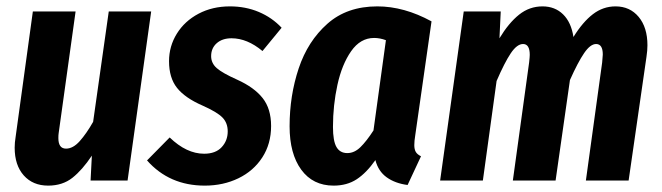

<svg xmlns="http://www.w3.org/2000/svg" viewBox="-20 -566 2075 602"><path d="M26 -103Q26 -119 29 -137L83 -530H217L164 -149Q163 -143 163 -133Q163 -100 187 -100Q209 -100 230 -123.5Q251 -147 272 -184L321 -530H454L380 0H264L268 -78Q238 -33 207 -8.5Q176 16 131 16Q83 16 54.5 -16Q26 -48 26 -103Z M863 -479 803 -406Q755 -446 706 -446Q677 -446 659.5 -430.5Q642 -415 642 -390Q642 -368 659.5 -352.5Q677 -337 724 -316Q777 -292 803.5 -258.5Q830 -225 830 -171Q830 -115 802.5 -72.5Q775 -30 727.5 -7Q680 16 622 16Q511 16 441 -63L512 -135Q565 -84 620 -84Q656 -84 675 -104.5Q694 -125 694 -154Q694 -181 677 -198Q660 -215 615 -235Q560 -259 535 -290.5Q510 -322 510 -374Q510 -421 534.5 -460.5Q559 -500 602.5 -523Q646 -546 701 -546Q750 -546 791.5 -528.5Q833 -511 863 -479Z M1333 -499 1282 -142Q1279 -124 1279 -111Q1279 -98 1283.5 -90Q1288 -82 1300 -76L1258 14Q1219 9 1192.5 -10Q1166 -29 1157 -64Q1129 -24 1098.5 -4Q1068 16 1026 16Q961 16 924.5 -34Q888 -84 888 -170Q888 -266 916.5 -351.5Q945 -437 1006.5 -491.5Q1068 -546 1163 -546Q1247 -546 1333 -499ZM1024 -168Q1024 -124 1035 -105Q1046 -86 1069 -86Q1091 -86 1110 -104.5Q1129 -123 1151 -157L1190 -440Q1171 -447 1153 -447Q1110 -447 1081 -405.5Q1052 -364 1038 -300Q1024 -236 1024 -168Z M2010 -424Q2010 -408 2007 -388L1951 0H1817L1868 -370Q1870 -390 1870 -395Q1870 -428 1849 -428Q1831 -428 1811.5 -399.5Q1792 -371 1767 -315L1722 0H1588L1639 -370Q1641 -388 1641 -394Q1641 -428 1620 -428Q1601 -428 1581.5 -399Q1562 -370 1537 -312L1494 0H1360L1434 -530H1550L1546 -446Q1575 -494 1607.5 -520Q1640 -546 1681 -546Q1720 -546 1745.5 -521Q1771 -496 1778 -450Q1807 -497 1839 -521.5Q1871 -546 1910 -546Q1955 -546 1982.5 -513Q2010 -480 2010 -424Z"/></svg>

Font: Fira Sans Extra Condensed SemiBold
Style: Italic
Weight: 600
Width: 3
Italic angle: -8°
Designer: Carrois Corporate & Edenspiekermann AG
Foundry: Carrois Corporate GbR & Edenspiekermann AG
Version: Version 4.203